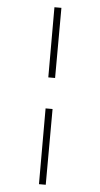

<svg xmlns="http://www.w3.org/2000/svg" viewBox="-61 -840 514 987"><g transform="rotate(5 196.5 -346.5)"><path d="M179 110V-281H215L214 110ZM179 -441V-803H215L214 -441Z"/></g></svg>

Font: Literata ExtraLight
Style: Regular
Weight: 250
Designer: Latin by Veronika Burian and Jose Scaglione. Greek by Irene Vlachou. Cyrillic by Vera Evstafieva.
Foundry: TypeTogether
Version: Version 3.103;gftools[0.9.29]